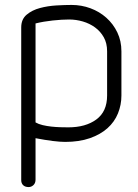

<svg xmlns="http://www.w3.org/2000/svg" viewBox="-20 -576 559 778"><path d="M414 -368Q414 -401 400.5 -425Q387 -449 365 -465Q343 -481 315.5 -489Q288 -497 260 -497Q231 -497 193.5 -493Q156 -489 124 -481V-80Q136 -73 153 -69Q170 -65 188.5 -63Q207 -61 225 -60.5Q243 -60 257 -60Q327 -60 370.5 -92Q414 -124 414 -189ZM472 -189Q472 -151 458 -116.5Q444 -82 415.5 -56.5Q387 -31 344 -16Q301 -1 244 -1Q203 -1 124 -16V152Q124 166 115.5 174Q107 182 96 182Q82 182 74 174.5Q66 167 66 154V-465Q66 -498 88 -516.5Q110 -535 142 -543.5Q174 -552 209 -554Q244 -556 270 -556Q310 -556 346.5 -542.5Q383 -529 411 -504Q439 -479 455.5 -444.5Q472 -410 472 -368Z"/></svg>

Font: VDS
Style: Thin
Weight: 100
Width: 0
Designer: artmaker
Foundry: artmaker
Version: Version 1.000 2012 initial release